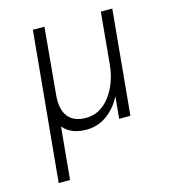

<svg xmlns="http://www.w3.org/2000/svg" viewBox="-103 -557 741 842"><g transform="rotate(-15 267.5 -136.0)"><path d="M59.5 203.5 124 -475H176.5L149 -177Q142 -110 167.8 -75.8Q193.5 -41.5 250 -41.5Q294.5 -41.5 328.8 -68.8Q363 -96 384.2 -141.2Q405.5 -186.5 410.5 -241L432.5 -475H484.5L439.5 0H388.5L398 -99.5Q371.5 -48.5 330.5 -19.8Q289.5 9 239 9Q168.5 9 133.5 -33.5L111 203.5Z"/></g></svg>

Font: Karla Light
Style: Italic
Weight: 300
Italic angle: -8°
Designer: Jonathan Pinhorn
Version: Version 2.004;gftools[0.9.33]